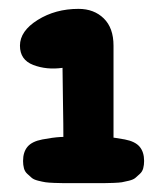

<svg xmlns="http://www.w3.org/2000/svg" viewBox="-20 -809 370 433"><path d="M178 -446Q201 -446 218.5 -454.5Q236 -463 236 -477V-706Q236 -746 214 -767.5Q192 -789 157 -789Q105 -789 65 -764Q25 -739 25 -706Q25 -674 55 -662.5Q85 -651 121 -656Q121 -633 122 -580.5Q123 -528 123 -482Q123 -446 178 -446ZM305 -446Q305 -466 295 -478Q285 -490 261.5 -494.5Q238 -499 221.5 -500Q205 -501 169 -501Q133 -501 116 -500Q99 -499 75.5 -494.5Q52 -490 42 -478Q32 -466 32 -446Q32 -437 34 -429.5Q36 -422 41.5 -417Q47 -412 51.5 -408Q56 -404 66 -401.5Q76 -399 82.5 -398Q89 -397 102.5 -396.5Q116 -396 123 -396Q130 -396 146 -396Q162 -396 169 -396Q176 -396 192 -396Q208 -396 215 -396Q222 -396 235.5 -396.5Q249 -397 255 -398Q261 -399 271 -401.5Q281 -404 285.5 -408Q290 -412 295.5 -417Q301 -422 303 -429.5Q305 -437 305 -446Z"/></svg>

Font: Cherry Bomb
Style: Regular
Weight: 400
Designer: satsuyako
Foundry: satsuyako
Version: Version 4.0